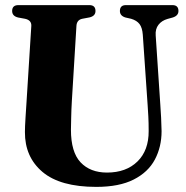

<svg xmlns="http://www.w3.org/2000/svg" viewBox="-20 -720 727 751"><path d="M557.5 -308.5 538.5 -584.5Q536.5 -611.5 525.8 -625.8Q515 -640 493 -646.5L471 -651.5Q449 -658 449 -677Q449 -700 472.5 -700H654.5Q678 -700 678 -677Q678 -658.5 655.5 -651.5L635.5 -646Q612.5 -639.5 599.8 -623Q587 -606.5 589 -581.5L607 -311.5Q609 -285 610.2 -259.5Q611.5 -234 612 -207Q612 -145.5 585.8 -96Q559.5 -46.5 503 -17.8Q446.5 11 356.5 11Q215.5 11 146.2 -47.5Q77 -106 77.5 -203.5Q77.5 -224 79.8 -259.8Q82 -295.5 84 -325L102.5 -619Q103.5 -641 78 -646.5L51 -651.5Q27.5 -657 27.5 -677Q27.5 -700 52 -700H329.5Q353.5 -700 353.5 -677Q353.5 -657.5 330.5 -652L301.5 -646.5Q280.5 -642 279 -619L261 -324Q259 -290 258.5 -261.5Q258 -233 257.5 -212.5Q257.5 -125 295.2 -85Q333 -45 398.5 -45Q473.5 -45 517.8 -88.5Q562 -132 561.5 -207.5Q561.5 -241 560.2 -264Q559 -287 557.5 -308.5Z"/></svg>

Font: Fraunces 144pt S050
Style: Bold
Weight: 700
Version: Version 1.000; ttfautohint (v1.8.3)